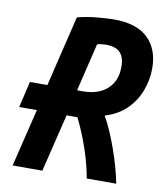

<svg xmlns="http://www.w3.org/2000/svg" viewBox="-80 -767 720 834"><g transform="rotate(10 280.0 -350.5)"><path d="M32 0 94 -255H16L43 -370H120L195 -682Q239 -693 284.5 -697Q330 -701 356 -701Q457 -701 506.5 -652.5Q556 -604 556 -521Q556 -469 537.5 -420.5Q519 -372 481.5 -335.5Q444 -299 388 -283Q404 -255 419 -220.5Q434 -186 447.5 -148Q461 -110 471.5 -72.5Q482 -35 489 0H359Q351 -44 338.5 -87Q326 -130 309.5 -172Q293 -214 273 -255Q269 -255 264 -255Q259 -255 255 -255H225L163 0ZM251 -370H279Q319 -370 351.5 -384.5Q384 -399 403.5 -429Q423 -459 423 -505Q423 -544 404 -565.5Q385 -587 339 -587Q331 -587 319.5 -585.5Q308 -584 302 -582Z"/></g></svg>

Font: Ubuntu Sans Mono
Style: Italic
Weight: 400
Italic angle: -13.5°
Monospace: yes
Designer: Dalton Maag Ltd
Foundry: Dalton Maag Ltd
Version: Version 1.006